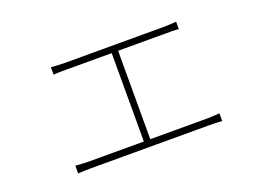

<svg xmlns="http://www.w3.org/2000/svg" viewBox="-77 -674 1155 843"><g transform="rotate(-20 500.0 -252.5)"><path d="M211 -492Q227 -491 244.5 -490Q262 -489 269 -489H733Q752 -489 767.5 -490Q783 -491 796 -492V-457Q783 -459 766.5 -459Q750 -459 733 -459H270Q263 -459 244.5 -459Q226 -459 211 -457ZM483 -30V-470H513V-30ZM164 -49Q180 -48 195.5 -47Q211 -46 225 -46H779Q794 -46 808.5 -47Q823 -48 837 -49V-13Q823 -14 806.5 -14.5Q790 -15 779 -15H225Q211 -15 196 -14.5Q181 -14 164 -13Z"/></g></svg>

Font: Shanggu Sans SC VF
Style: Regular
Weight: 250
Designer: GuiWonder
Version: Version 1.021